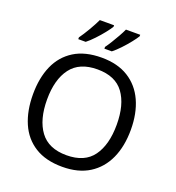

<svg xmlns="http://www.w3.org/2000/svg" viewBox="-165 -1074 1111 1215"><g transform="rotate(20 390.5 -467.0)"><path d="M720 -358Q720 -247 682.5 -164.5Q645 -82 572 -36Q499 10 391 10Q280 10 206.5 -36Q133 -82 97 -165Q61 -248 61 -359Q61 -469 97 -551Q133 -633 206.5 -679Q280 -725 392 -725Q499 -725 572 -679.5Q645 -634 682.5 -551.5Q720 -469 720 -358ZM156 -358Q156 -223 213 -145.5Q270 -68 391 -68Q513 -68 569 -145.5Q625 -223 625 -358Q625 -493 569 -569.5Q513 -646 392 -646Q271 -646 213.5 -569.5Q156 -493 156 -358ZM570 -934Q560 -917 537 -888Q514 -859 487 -830.5Q460 -802 437 -784H387V-796Q401 -815 417 -841Q433 -867 448.5 -894.5Q464 -922 474 -944H570ZM394 -934Q384 -917 361 -888Q338 -859 311 -830.5Q284 -802 261 -784H211V-796Q232 -825 257 -867.5Q282 -910 298 -944H394Z"/></g></svg>

Font: RS Noto Sans
Style: Regular
Weight: 400
Designer: Monotype Design Team
Foundry: Monotype Imaging Inc.
Version: Version 3.10